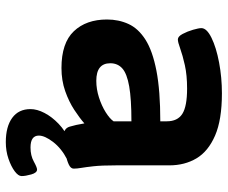

<svg xmlns="http://www.w3.org/2000/svg" viewBox="-80 -490 766 645"><g transform="rotate(90 302.5 -168.0)"><path d="M209 8Q125 8 85.5 -33.5Q46 -75 46 -145Q46 -184 61 -217Q76 -250 113.5 -274Q151 -298 218 -311Q285 -324 388 -324V-346Q388 -382 363 -398Q338 -414 278 -414Q233 -414 199.5 -406.5Q166 -399 144 -391Q122 -383 113 -383Q103 -383 94.5 -399Q86 -415 80.5 -434Q75 -453 75 -462Q75 -480 107.5 -496Q140 -512 190.5 -521.5Q241 -531 294 -531Q383 -531 436 -508Q489 -485 512.5 -445.5Q536 -406 536 -354V-175Q536 -127 539 -100Q542 -73 544.5 -58.5Q547 -44 547 -33Q547 -23 533 -16.5Q519 -10 499 -6Q479 -2 460.5 -1Q442 0 434 0Q412 0 406 -19.5Q400 -39 395 -69Q377 -53 349.5 -35Q322 -17 286.5 -4.5Q251 8 209 8ZM252 -109Q280 -109 308 -118Q336 -127 357.5 -140.5Q379 -154 388 -167V-227Q313 -227 270.5 -219.5Q228 -212 210.5 -196.5Q193 -181 193 -156Q193 -109 252 -109ZM458 195Q406 195 376.5 173.5Q347 152 347 112Q347 90 360 65Q373 40 396.5 17.5Q420 -5 451 -18L516 -11Q479 8 457.5 36Q436 64 436 84Q436 112 476 112Q503 112 523 101Q543 90 550 90Q561 90 566.5 109.5Q572 129 572 142Q572 153 556 165Q540 177 514 186Q488 195 458 195Z"/></g></svg>

Font: Asap Semi Expanded
Style: Bold
Weight: 700
Width: 6
Designer: Pablo Cosgaya
Foundry: Omnibus-Type
Version: Version 3.001; ttfautohint (v1.8.4.7-5d5b)